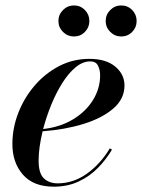

<svg xmlns="http://www.w3.org/2000/svg" viewBox="-20 -691 533 721"><path d="M376.9 -612.1Q376.9 -636.2 394.1 -653.4Q411.4 -670.6 435.4 -670.6Q459.4 -670.6 476.3 -653.4Q493.1 -636.2 493.1 -612.1Q493.1 -588.1 476.3 -571.1Q459.4 -554 435.4 -554Q411.4 -554 394.1 -571.1Q376.9 -588.1 376.9 -612.1ZM199.4 -612.1Q199.4 -636.2 216.6 -653.4Q233.9 -670.6 257.9 -670.6Q281.9 -670.6 298.8 -653.4Q315.6 -636.2 315.6 -612.1Q315.6 -588.1 298.8 -571.1Q281.9 -554 257.9 -554Q233.9 -554 216.6 -571.1Q199.4 -588.1 199.4 -612.1ZM125 -88Q125 -39.5 145 -21Q165 -2.5 196.5 -2.5Q255.5 -2.5 306.5 -39Q357.5 -75.5 392.5 -134L400.5 -129Q379 -92.5 348 -60.8Q317 -29 275.5 -9.5Q234 10 182 10Q105.5 10 66 -35.2Q26.5 -80.5 26.5 -150Q26.5 -209.5 48.5 -266.5Q70.5 -323.5 110 -369.5Q149.5 -415.5 202 -442.8Q254.5 -470 315.5 -470Q378 -470 412.8 -441Q447.5 -412 447.5 -370Q447.5 -319.5 405.2 -283.2Q363 -247 293.2 -225.5Q223.5 -204 140 -198Q125 -136 125 -88ZM319 -460.5Q290.5 -460.5 263.8 -438.2Q237 -416 213.8 -379Q190.5 -342 172.2 -297Q154 -252 142 -206.5Q205.5 -213.5 253.8 -242.5Q302 -271.5 329 -315Q356 -358.5 356 -408.5Q356 -428.5 348 -444.5Q340 -460.5 319 -460.5Z"/></svg>

Font: Bodoni* 24pt Medium
Style: Italic
Weight: 500
Italic angle: -13°
Version: Version 2.3